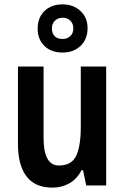

<svg xmlns="http://www.w3.org/2000/svg" viewBox="-20 -847 570 877"><path d="M465 -543V0H374L359 -70H353Q332 -30 297.5 -10Q263 10 219 10Q140 10 101 -41.5Q62 -93 62 -189V-543H179V-217Q179 -91 249 -91Q307 -91 328 -135.5Q349 -180 349 -267V-543ZM266 -607Q214 -607 183 -637Q152 -667 152 -716Q152 -766 183 -796.5Q214 -827 266 -827Q315 -827 347.5 -797Q380 -767 380 -718Q380 -668 348 -637.5Q316 -607 266 -607ZM266 -669Q287 -669 301 -682Q315 -695 315 -717Q315 -739 301.5 -752.5Q288 -766 266 -766Q245 -766 231 -752.5Q217 -739 217 -717Q217 -695 229.5 -682Q242 -669 266 -669Z"/></svg>

Font: Noto Sans Myanmar UI Condensed SemiBold
Style: Regular
Weight: 600
Width: 3
Designer: Monotype Design Team
Foundry: Monotype Imaging Inc.
Version: Version 2.103; ttfautohint (v1.8.4.7-5d5b)